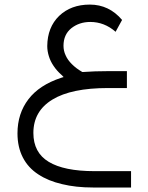

<svg xmlns="http://www.w3.org/2000/svg" viewBox="-20 -478 647 837"><path d="M56.2 103.5C56.2 143.1 64 178.2 79.6 208.5C95.2 238.8 117.7 263.2 147 282.2C175.8 301.3 210.4 315.4 250.5 324.7C290.5 334.5 335.4 339.4 385.7 339.4H551.3V268.1H391.6C303.2 268.1 236.8 254.4 192.4 227.5C147.9 200.7 125.5 158.7 125.5 101.6C125.5 38.1 153.3 -10.3 208.5 -43.9C263.7 -77.6 344.7 -94.2 450.7 -94.2H533.2V-168H458.5C412.1 -168 373.5 -166.5 341.8 -164.1H341.3H340.8H338.9L337.4 -165C320.3 -174.8 305.7 -186 293.5 -198.2C281.2 -210.4 272 -223.1 266.1 -236.8C259.8 -250 256.8 -264.2 256.8 -278.3C256.8 -311 268.1 -336.4 291 -355C314 -373 341.3 -382.3 373.5 -382.3C414.1 -382.3 451.2 -368.2 483.9 -339.4L512.2 -391.1C474.6 -435.5 427.7 -458 371.6 -458C316.4 -458 272 -441.4 237.8 -408.7C203.6 -375.5 186.5 -331.5 186 -277.3C186 -262.2 188.5 -247.6 192.9 -233.4C197.3 -218.8 204.1 -204.6 213.4 -190.9C222.7 -176.8 233.9 -164.1 247.6 -151.9H248L249 -150.9L257.3 -142.1L246.1 -138.7C183.1 -117.7 135.7 -86.9 104 -45.4C72.3 -3.9 56.2 45.4 56.2 103.5Z"/></svg>

Font: Shabnam FD Light
Style: Regular
Weight: 300
Foundry: DejaVu fonts team - Redesigned by Saber Rastikerdar - Based on Vazir font
Version: Version 5.00;October 20, 2019;FontCreator 12.0.0.2547 64-bit